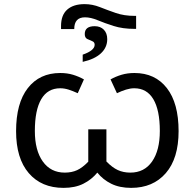

<svg xmlns="http://www.w3.org/2000/svg" viewBox="-20 -901 944 931"><path d="M390 -881Q428 -881 464.5 -866.5Q501 -852 541.5 -838Q582 -824 633 -824H640V-761H632Q575 -761 531 -775Q487 -789 453.5 -803Q420 -817 392 -817Q340 -817 340 -760H276V-775Q276 -828 306 -854.5Q336 -881 390 -881ZM439 -774Q467 -774 483.5 -757Q500 -740 500 -711Q500 -671 469.5 -642.5Q439 -614 381 -601V-636Q439 -656 439 -684Q439 -697 427 -701.5Q415 -706 403 -712Q391 -718 391 -736Q391 -774 439 -774ZM288 10Q181 10 119.5 -61.5Q58 -133 58 -265Q58 -401 115 -474Q172 -547 272 -547Q306 -547 334 -538.5Q362 -530 387 -516L357 -449Q333 -460 312.5 -466.5Q292 -473 272 -473Q211 -473 180 -420Q149 -367 149 -266Q149 -172 187.5 -118Q226 -64 294 -64Q328 -64 354 -76Q380 -88 408 -117V-274H496V-118Q524 -89 551 -76.5Q578 -64 612 -64Q680 -64 717.5 -118Q755 -172 755 -266Q755 -367 723.5 -420Q692 -473 631 -473Q612 -473 591 -466.5Q570 -460 547 -449L516 -516Q541 -530 569.5 -538.5Q598 -547 632 -547Q732 -547 789 -474Q846 -401 846 -265Q846 -133 784 -61.5Q722 10 616 10Q560 10 519.5 -10Q479 -30 452 -64Q424 -30 384 -10Q344 10 288 10Z"/></svg>

Font: Noto Sans
Style: Regular
Weight: 400
Designer: Monotype Design Team
Foundry: Monotype Imaging Inc.
Version: Version 1.902